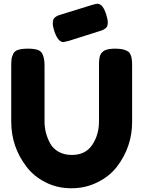

<svg xmlns="http://www.w3.org/2000/svg" viewBox="-20 -994 766 1026"><path d="M509 -651V-345Q509 -274 473 -220Q437 -166 364 -166Q324 -166 293 -183Q263 -200 248 -228Q218 -283 218 -344V-644Q218 -684 206 -707Q198 -722 180 -728Q160 -734 129 -734Q98 -734 78 -728Q58 -722 51 -707Q44 -692 42 -681Q40 -665 40 -645V-344Q40 -210 121 -104Q160 -52 223 -20Q285 12 362 12Q437 12 501 -20Q564 -51 604 -102Q686 -209 686 -342V-644Q686 -680 680 -696Q675 -710 667 -717Q658 -724 641 -729Q623 -734 596 -734Q568 -734 548 -728Q529 -722 519 -706Q509 -690 509 -651ZM513 -828Q539 -835 550 -849Q556 -858 556 -875Q556 -889 548 -915Q530 -974 500 -974Q494 -974 470 -967L305 -916Q279 -909 268 -895Q262 -886 262 -869Q262 -854 270 -828Q290 -769 319 -769L349 -776Z"/></svg>

Font: FredokaOneMacrons
Style: Regular
Weight: 500
Designer: ""
Foundry: ""
Version: ""